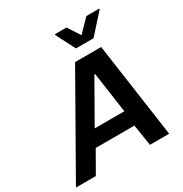

<svg xmlns="http://www.w3.org/2000/svg" viewBox="-238 -1057 1153 1211"><g transform="rotate(-30 338.0 -452.0)"><path d="M-35 0 356 -688H546L644 0H504L480 -154H198L110 0ZM254 -264H470L428 -559H422ZM404 -760 333 -898 334 -904H418L476 -815L563 -904H658L656 -898L532 -760Z"/></g></svg>

Font: Saira Thin SemiBold
Style: Italic
Weight: 600
Italic angle: -12°
Version: Version 1.101